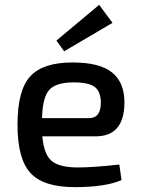

<svg xmlns="http://www.w3.org/2000/svg" viewBox="-20 -758 579 790"><path d="M244 -547 212 -591 388 -738 443 -664ZM373 -197H154Q161 -121 193.5 -95Q226 -69 300 -69Q365 -69 471 -81L480 -17Q414 12 287 12Q159 12 105.5 -46Q52 -104 52 -245Q52 -387 104.5 -444Q157 -501 278 -501Q390 -501 441 -460Q492 -419 492 -337Q492 -197 373 -197ZM153 -272H347Q395 -272 395 -337Q394 -382 369.5 -400.5Q345 -419 283 -419Q211 -419 183 -388.5Q155 -358 153 -272Z"/></svg>

Font: Exo 2.0 Medium
Style: Regular
Weight: 500
Designer: Natanael Gama
Version: Version 1.001;PS 001.001;hotconv 1.0.70;makeotf.lib2.5.58329